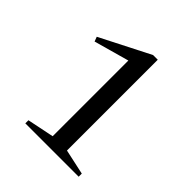

<svg xmlns="http://www.w3.org/2000/svg" viewBox="-185 -809 939 939"><g transform="rotate(45 285.0 -339.0)"><path d="M273.5 -50V-573.5L91 -522.5L82 -546.5L340 -678H372.5V-50L503.5 -21.5V0H134.5V-21.5Z"/></g></svg>

Font: Newsreader Text Medium
Style: Regular
Weight: 500
Designer: Hugues Gentile
Foundry: Production Type
Version: Version 1.002